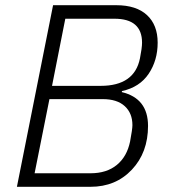

<svg xmlns="http://www.w3.org/2000/svg" viewBox="-20 -718 659 738"><path d="M45 0 184 -698H427Q504 -698 545 -660Q586 -622 586 -554Q586 -486 551.5 -434.5Q517 -383 449 -368L448 -364Q549 -340 549 -234Q549 -132 487 -66Q425 0 328 0ZM113 -52H328Q390 -52 429 -84Q468 -116 480 -174Q489 -222 489 -237Q489 -283 459.5 -310Q430 -337 375 -337H170ZM180 -388H367Q497 -388 518 -494Q526 -534 526 -554Q526 -646 420 -646H231Z"/></svg>

Font: IBM Plex Sans Light
Style: Italic
Weight: 300
Italic angle: -11.31°
Designer: Mike Abbink, Paul van der Laan, Pieter van Rosmalen
Foundry: Bold Monday
Version: Version 3.0